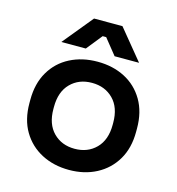

<svg xmlns="http://www.w3.org/2000/svg" viewBox="-106 -790 825 895"><g transform="rotate(15 306.5 -342.0)"><path d="M307 14Q233 14 174.5 -16.5Q116 -47 82.5 -103.5Q49 -160 49 -239V-255Q49 -334 82.5 -391Q116 -448 174.5 -478Q233 -508 307 -508Q381 -508 439 -478Q497 -448 530.5 -391Q564 -334 564 -255V-239Q564 -160 530.5 -103.5Q497 -47 439 -16.5Q381 14 307 14ZM307 -88Q370 -88 410 -128.5Q450 -169 450 -242V-252Q450 -325 410 -365.5Q370 -406 307 -406Q244 -406 204 -365.5Q164 -325 164 -252V-242Q164 -169 204 -128.5Q244 -88 307 -88ZM119 -553 238 -698H375L494 -553H376L315 -629H298L237 -553Z"/></g></svg>

Font: Space Grotesk SemiBold
Style: Regular
Weight: 600
Designer: Florian Karsten
Foundry: Florian Karsten
Version: Version 2.000